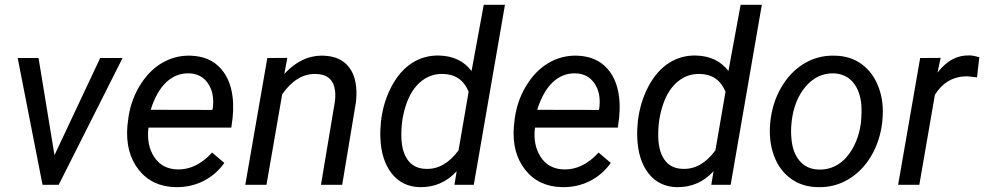

<svg xmlns="http://www.w3.org/2000/svg" viewBox="-20 -770 4101 800"><path d="M207 -123.5 397.5 -528.3H490.7L224.6 0H157.2L53.7 -528.3H140.6Z M711.9 9.8Q613.3 7.8 557.6 -63Q502 -133.8 510.7 -244.1L513.2 -265.1Q521.5 -343.8 559.8 -408.7Q598.1 -473.6 653.3 -506.6Q708.5 -539.6 772.5 -538.1Q854 -536.1 900.4 -483.9Q946.8 -431.6 951.2 -342.3Q952.6 -310.5 949.2 -278.8L943.8 -238.3H598.6Q589.8 -166.5 622.3 -116.2Q654.8 -65.9 719.2 -64Q797.4 -62 863.8 -134.3L914.6 -91.3Q881.3 -43.5 828.9 -16.4Q776.4 10.7 711.9 9.8ZM768.1 -464.4Q713.4 -465.8 672.6 -427.2Q631.8 -388.7 607.9 -312.5L864.7 -312L866.7 -319.8Q874.5 -381.3 846.9 -422.1Q819.3 -462.9 768.1 -464.4Z M1177.2 -528.8 1164.6 -461.9Q1235.8 -540 1326.7 -538.1Q1401.4 -536.1 1437 -486.3Q1472.7 -436.5 1463.4 -346.2L1405.8 0H1317.4L1375.5 -347.7Q1378.4 -371.6 1376 -392.1Q1367.7 -460.4 1295.4 -461.9Q1215.8 -463.4 1155.8 -377L1090.3 0H1002L1093.8 -528.3Z M1567.4 -265.1Q1577.1 -345.7 1611.8 -410.6Q1646.5 -475.6 1697.3 -507.8Q1748 -540 1809.1 -538.6Q1897.5 -536.6 1944.8 -474.1L1995.6 -750H2084L1954.1 0H1873.5L1882.8 -56.6Q1820.3 11.7 1728.5 9.8Q1655.3 7.8 1611.8 -47.6Q1568.4 -103 1564.9 -196.3Q1563.5 -225.1 1567.4 -265.1ZM1652.3 -214.4Q1650.9 -144.5 1677.2 -106Q1703.6 -67.4 1754.4 -66.4Q1831.1 -63 1890.6 -143.6L1932.6 -387.7Q1903.3 -460 1826.2 -461.9Q1773.9 -463.4 1734.1 -430.4Q1694.3 -397.5 1673.6 -338.1Q1652.8 -278.8 1652.3 -214.4Z M2322.3 9.8Q2223.6 7.8 2168 -63Q2112.3 -133.8 2121.1 -244.1L2123.5 -265.1Q2131.8 -343.8 2170.2 -408.7Q2208.5 -473.6 2263.7 -506.6Q2318.8 -539.6 2382.8 -538.1Q2464.4 -536.1 2510.7 -483.9Q2557.1 -431.6 2561.5 -342.3Q2563 -310.5 2559.6 -278.8L2554.2 -238.3H2209Q2200.2 -166.5 2232.7 -116.2Q2265.1 -65.9 2329.6 -64Q2407.7 -62 2474.1 -134.3L2524.9 -91.3Q2491.7 -43.5 2439.2 -16.4Q2386.7 10.7 2322.3 9.8ZM2378.4 -464.4Q2323.7 -465.8 2283 -427.2Q2242.2 -388.7 2218.3 -312.5L2475.1 -312L2477.1 -319.8Q2484.9 -381.3 2457.3 -422.1Q2429.7 -462.9 2378.4 -464.4Z M2637.7 -265.1Q2647.5 -345.7 2682.1 -410.6Q2716.8 -475.6 2767.6 -507.8Q2818.4 -540 2879.4 -538.6Q2967.8 -536.6 3015.1 -474.1L3065.9 -750H3154.3L3024.4 0H2943.8L2953.1 -56.6Q2890.6 11.7 2798.8 9.8Q2725.6 7.8 2682.1 -47.6Q2638.7 -103 2635.3 -196.3Q2633.8 -225.1 2637.7 -265.1ZM2722.7 -214.4Q2721.2 -144.5 2747.6 -106Q2773.9 -67.4 2824.7 -66.4Q2901.4 -63 2960.9 -143.6L3002.9 -387.7Q2973.6 -460 2896.5 -461.9Q2844.2 -463.4 2804.4 -430.4Q2764.6 -397.5 2743.9 -338.1Q2723.1 -278.8 2722.7 -214.4Z M3457.5 -538.1Q3523.9 -537.1 3571.3 -502Q3618.7 -466.8 3641.4 -405Q3664.1 -343.3 3656.7 -270L3655.8 -259.3Q3646.5 -182.1 3609.9 -119.9Q3573.2 -57.6 3515.1 -22.9Q3457 11.7 3387.7 9.8Q3321.8 8.8 3274.2 -26.4Q3226.6 -61.5 3204.6 -122.1Q3182.6 -182.6 3189 -255.4Q3196.3 -337.4 3233.4 -402.8Q3270.5 -468.3 3328.9 -504.2Q3387.2 -540 3457.5 -538.1ZM3277.8 -254.9Q3274.4 -224.1 3277.8 -190.9Q3282.7 -133.3 3312.3 -99.1Q3341.8 -64.9 3391.1 -63.5Q3435.1 -62 3472.2 -85.2Q3509.3 -108.4 3534.7 -155.3Q3560.1 -202.1 3567.4 -259.3Q3571.3 -304.2 3568.8 -335Q3563 -394 3533.2 -428.2Q3503.4 -462.4 3454.1 -464.4Q3385.7 -465.8 3337.9 -410.6Q3290 -355.5 3278.8 -266.1Z M4050.8 -447.8 4009.3 -452.1Q3924.3 -452.1 3875.5 -375.5L3810.5 0H3722.2L3814 -528.3L3899.4 -528.8L3886.2 -467.3Q3942.4 -541 4018.6 -539.1Q4034.7 -539.1 4060.5 -531.7Z"/></svg>

Font: RobotoDraft
Style: Italic
Weight: 400
Italic angle: -12°
Version: Version 2.001101; 2014